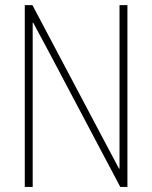

<svg xmlns="http://www.w3.org/2000/svg" viewBox="-20 -740 602 760"><path d="M78.1 0V-719.7H108.4L383.8 -199.2L451.2 -72.3H453.1V-255.9V-719.7H484.4V0H456.1L177.7 -526.4L111.3 -650.4H109.4V-474.6V0Z"/></svg>

Font: Reddit Mono ExtraLight
Style: Regular
Weight: 250
Monospace: yes
Designer: Stephen Hutchings
Foundry: Reddit
Version: Version 1.014